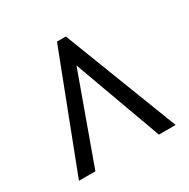

<svg xmlns="http://www.w3.org/2000/svg" viewBox="-111 -817 648 657"><g transform="rotate(-30 212.5 -489.0)"><path d="M21 -264H86L211 -610L337 -264H403L229 -714H194Z"/></g></svg>

Font: Noto Serif Devanagari ExtraCondensed
Style: Bold
Weight: 700
Width: 2
Designer: Universal Thirst, Indian Type Foundry and the Monotype Design Team
Foundry: Monotype Imaging Inc.
Version: Version 2.004